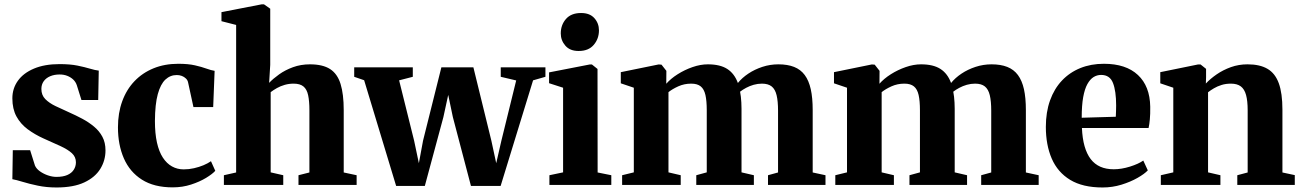

<svg xmlns="http://www.w3.org/2000/svg" viewBox="-20 -838 5897 870"><path d="M236 11.5Q190.5 11.5 151.2 3.2Q112 -5 82.8 -14Q53.5 -23 36 -26L38 -157.5H116.5L138.5 -87.5Q145 -73 161.2 -61.5Q177.5 -50 197.5 -43.2Q217.5 -36.5 235.5 -36.5Q265.5 -36.5 285 -45Q304.5 -53.5 314.2 -68.8Q324 -84 324 -102.5Q324 -127 305.8 -143.8Q287.5 -160.5 254.5 -175.8Q221.5 -191 177.5 -210.5Q137.5 -228.5 105.2 -252.5Q73 -276.5 54.5 -310.5Q36 -344.5 36 -392.5Q36 -437 61 -472Q86 -507 134 -527.2Q182 -547.5 250 -547.5Q297.5 -547.5 330.8 -540.8Q364 -534 387.2 -527Q410.5 -520 427.5 -518L425 -385H349L328 -452Q323 -467 311.5 -477.8Q300 -488.5 284.5 -494.5Q269 -500.5 250.5 -500.5Q226 -500.5 207.2 -492.5Q188.5 -484.5 178 -469.8Q167.5 -455 167.5 -435Q167.5 -407 185.2 -389Q203 -371 231.8 -357.2Q260.5 -343.5 293 -329Q323.5 -315.5 353 -299.8Q382.5 -284 406.2 -264.2Q430 -244.5 444 -218.2Q458 -192 458 -156.5Q458 -111 434.5 -72.8Q411 -34.5 362 -11.5Q313 11.5 236 11.5Z M762.5 11Q678 11 623 -24Q568 -59 541.2 -120.5Q514.5 -182 514.5 -261Q514.5 -326 533.8 -379Q553 -432 589.2 -470Q625.5 -508 675.8 -528.5Q726 -549 788 -549Q832.5 -549 863.2 -542Q894 -535 915.2 -527.2Q936.5 -519.5 952.5 -517L946 -353H856.5L832.5 -463.5Q830.5 -474.5 822.5 -482.2Q814.5 -490 803.8 -494Q793 -498 781 -498Q751.5 -498 729.5 -477.5Q707.5 -457 695 -411.5Q682.5 -366 682 -290Q682 -233.5 691.2 -192Q700.5 -150.5 718 -123.8Q735.5 -97 759.5 -83.8Q783.5 -70.5 812.5 -70.5Q836.5 -70.5 859.2 -75.8Q882 -81 901.8 -89.2Q921.5 -97.5 936 -107.5L955.5 -64Q942.5 -49.5 913.8 -32Q885 -14.5 846 -1.8Q807 11 762.5 11Z M1050 -56.5V-725L983.5 -742V-783L1166.5 -818.5H1176L1204.5 -798.5V-544.5L1199.5 -462.5Q1217.5 -481.5 1244.8 -501Q1272 -520.5 1307.5 -533.5Q1343 -546.5 1384.5 -546.5Q1442.5 -546.5 1475.8 -525Q1509 -503.5 1523.2 -457.5Q1537.5 -411.5 1537.5 -339V-56.5L1596 -44V0H1332.5V-44L1382 -56.5V-338.5Q1382 -380 1376.2 -406.8Q1370.5 -433.5 1355 -446.2Q1339.5 -459 1310.5 -459Q1289.5 -459 1270.2 -453.5Q1251 -448 1235 -439Q1219 -430 1206.5 -420.5V-57L1263.5 -44V0H994.5V-44Z M1585 -490V-533H1850.5V-490L1788.5 -474L1856.5 -200.5L1878 -98.5L1897 -201L1980 -533H2125L2206.5 -200.5L2228.5 -98.5L2252 -201L2319 -473.5L2249 -490V-533H2451.5V-490L2395.5 -474L2248.5 4.5H2114L2032 -307.5L2011 -408L1989 -307L1905 4.5H1775L1630 -474.5Z M2469.5 0V-44L2531.5 -57V-440.5L2468 -461V-510L2653 -546H2662L2687.5 -525.5L2688 -56.5L2750 -44V0ZM2601.5 -607Q2562.5 -607 2541.8 -631Q2521 -655 2521 -686.5Q2521 -725 2544.5 -752Q2568 -779 2612.5 -779H2613.5Q2652.5 -779 2673.2 -755.8Q2694 -732.5 2694 -700.5Q2694 -662.5 2670.5 -634.8Q2647 -607 2602.5 -607Z M2799 0V-44L2852 -57V-440.5L2793 -460.5V-511L2964.5 -546L2977.5 -545L2999.5 -517L2999 -458.5Q3019 -481.5 3050.5 -501.5Q3082 -521.5 3118 -534Q3154 -546.5 3187.5 -546.5Q3243 -546.5 3275.5 -525.5Q3308 -504.5 3323.5 -462Q3342.5 -485.5 3371 -504.5Q3399.5 -523.5 3434.5 -535Q3469.5 -546.5 3507 -546.5Q3548.5 -546.5 3578.2 -534.8Q3608 -523 3626.5 -498Q3645 -473 3653.8 -433.8Q3662.5 -394.5 3662.5 -339.5V-56.5L3720.5 -44V0H3460V-44L3505.5 -56.5V-336.5Q3505.5 -379.5 3499 -406.5Q3492.5 -433.5 3476.8 -446.2Q3461 -459 3432.5 -459Q3413.5 -459 3395 -453.8Q3376.5 -448.5 3360.8 -440Q3345 -431.5 3333.5 -422.5Q3335.5 -412.5 3337 -399.8Q3338.5 -387 3339.2 -373.2Q3340 -359.5 3340 -345V-57L3396 -44V0H3135V-44L3182.5 -57V-338.5Q3182.5 -381 3176.5 -407.5Q3170.5 -434 3155.2 -446.5Q3140 -459 3112 -459Q3080.5 -459 3053.5 -446.8Q3026.5 -434.5 3009 -420.5V-57L3064.5 -44V0Z M3765 0V-44L3818 -57V-440.5L3759 -460.5V-511L3930.5 -546L3943.5 -545L3965.5 -517L3965 -458.5Q3985 -481.5 4016.5 -501.5Q4048 -521.5 4084 -534Q4120 -546.5 4153.5 -546.5Q4209 -546.5 4241.5 -525.5Q4274 -504.5 4289.5 -462Q4308.5 -485.5 4337 -504.5Q4365.5 -523.5 4400.5 -535Q4435.5 -546.5 4473 -546.5Q4514.5 -546.5 4544.2 -534.8Q4574 -523 4592.5 -498Q4611 -473 4619.8 -433.8Q4628.5 -394.5 4628.5 -339.5V-56.5L4686.5 -44V0H4426V-44L4471.5 -56.5V-336.5Q4471.5 -379.5 4465 -406.5Q4458.5 -433.5 4442.8 -446.2Q4427 -459 4398.5 -459Q4379.5 -459 4361 -453.8Q4342.5 -448.5 4326.8 -440Q4311 -431.5 4299.5 -422.5Q4301.5 -412.5 4303 -399.8Q4304.5 -387 4305.2 -373.2Q4306 -359.5 4306 -345V-57L4362 -44V0H4101V-44L4148.5 -57V-338.5Q4148.5 -381 4142.5 -407.5Q4136.5 -434 4121.2 -446.5Q4106 -459 4078 -459Q4046.5 -459 4019.5 -446.8Q3992.5 -434.5 3975 -420.5V-57L4030.5 -44V0Z M4976 11.5Q4886 11.5 4829.2 -23Q4772.5 -57.5 4745.8 -119.2Q4719 -181 4719 -263Q4719 -330 4738 -383Q4757 -436 4792 -473Q4827 -510 4875.2 -529.5Q4923.5 -549 4982 -549Q5082 -549 5136.2 -498.2Q5190.5 -447.5 5192 -354.5Q5192.5 -321 5190.2 -297Q5188 -273 5184.5 -258H4882.5Q4884.5 -210.5 4894.5 -175.5Q4904.5 -140.5 4922.2 -117.2Q4940 -94 4966 -82.5Q4992 -71 5026.5 -71Q5061.5 -71 5100 -83Q5138.5 -95 5160.5 -110.5L5181 -66Q5166 -50 5134.5 -32Q5103 -14 5061.8 -1.2Q5020.5 11.5 4976 11.5ZM4881.5 -304.5 5036 -309Q5036.5 -322 5037 -334.5Q5037.5 -347 5037.5 -360Q5037.5 -425.5 5023.2 -462Q5009 -498.5 4969.5 -498.5Q4951 -498.5 4935.2 -488.8Q4919.5 -479 4907.2 -457Q4895 -435 4888.2 -397.8Q4881.5 -360.5 4881.5 -304.5Z M5296.5 -57V-440.5L5237.5 -460.5V-511L5409 -546H5420L5445 -526V-488.5L5444 -459.5Q5464 -481 5493 -501Q5522 -521 5557.5 -533.8Q5593 -546.5 5633 -546.5Q5688.5 -546.5 5723.2 -526.2Q5758 -506 5774.5 -460.8Q5791 -415.5 5791 -341V-56.5L5847 -44.5V0H5586.5V-44L5633.5 -56.5V-338.5Q5633.5 -381 5626.2 -407.5Q5619 -434 5602.5 -446.5Q5586 -459 5557.5 -459Q5534.5 -459 5515.2 -453Q5496 -447 5480.8 -438Q5465.5 -429 5454 -420V-57L5510 -44V0H5240V-44Z"/></svg>

Font: Merriweather 72pt ExtraBold
Style: Regular
Weight: 800
Version: Version 2.100